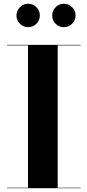

<svg xmlns="http://www.w3.org/2000/svg" viewBox="-20 -985 458 1005"><path d="M253.2 -903.9Q253.2 -929.1 271.2 -947.2Q289.2 -965.4 314.4 -965.4Q339.6 -965.4 357.6 -947.2Q375.6 -929.1 375.6 -903.9Q375.6 -878.7 357.6 -860.7Q339.6 -842.7 314.4 -842.7Q289.2 -842.7 271.2 -860.7Q253.2 -878.7 253.2 -903.9ZM66.2 -903.9Q66.2 -929.1 84.2 -947.2Q102.2 -965.4 127.4 -965.4Q152.6 -965.4 170.6 -947.2Q188.6 -929.1 188.6 -903.9Q188.6 -878.7 170.6 -860.7Q152.6 -842.7 127.4 -842.7Q102.2 -842.7 84.2 -860.7Q66.2 -878.7 66.2 -903.9ZM17 -2.5H126.5V-747.5H17V-750H402V-747.5H282V-2.5H402V0H17Z"/></svg>

Font: Bodoni* 72pt
Style: Bold
Weight: 700
Version: Version 2.3